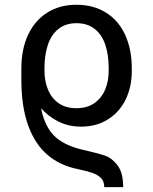

<svg xmlns="http://www.w3.org/2000/svg" viewBox="-20 -557 640 803"><path d="M301.8 149.4Q230.5 134.8 178.7 90.8Q127 46.9 98.1 -31.7Q69.3 -110.4 69.3 -224.6V-267.6L148.4 -266.6V-222.7Q141.6 -124 162.1 -64.5Q182.6 -4.9 222.7 24.9Q262.7 54.7 322.3 68.4Q390.6 84 419.9 94.2Q449.2 104.5 472.2 135.3Q495.1 166 495.1 225.6H416Q416 201.2 402.3 187.5Q388.7 173.8 366.2 166Q343.8 158.2 301.8 149.4ZM97.7 -190.4Q94.7 -197.3 91.8 -203.6Q88.9 -210 85 -215.8Q76.2 -233.4 72.8 -242.2Q69.3 -251 69.3 -260.7V-270.5Q69.3 -349.6 96.7 -409.7Q124 -469.7 176.3 -503.4Q228.5 -537.1 299.8 -537.1Q371.1 -537.1 423.8 -503.9Q476.6 -470.7 503.9 -410.2Q531.2 -349.6 531.2 -271.5V-260.7Q531.2 -194.3 505.9 -141.6Q480.5 -88.9 432.1 -58.1Q383.8 -27.3 318.4 -27.3Q266.6 -27.3 223.1 -49.3Q179.7 -71.3 148.4 -108.4Q117.2 -145.5 97.7 -190.4ZM434.6 -260.7V-271.5Q434.6 -327.1 420.4 -369.6Q406.2 -412.1 376 -436Q345.7 -460 299.8 -460Q254.9 -460 224.6 -436Q194.3 -412.1 180.2 -369.6Q166 -327.1 166 -271.5V-260.7Q166 -217.8 180.7 -182.1Q195.3 -146.5 225.1 -125.5Q254.9 -104.5 299.8 -104.5Q344.7 -104.5 375 -126Q405.3 -147.5 419.9 -182.6Q434.6 -217.8 434.6 -260.7Z"/></svg>

Font: Pretendard Std Variable
Style: Regular
Weight: 400
Designer: Base glyphs from Inter by Rasmus Andersson; Hangeul glyphs from Noto Sans CJK(Source Han Sans) by Jang Soo-young and Kan
Foundry: Kil Hyung-jin
Version: Version 1.309;Glyphs 3.2 (3225)